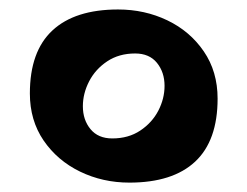

<svg xmlns="http://www.w3.org/2000/svg" viewBox="-20 -478 522 405"><path d="M43 -280.8Q43 -369.6 90.6 -413.8Q138.2 -458 229 -458Q285.2 -458 333 -435.1Q380.9 -412.1 409.9 -369.6Q439 -327.1 439 -270Q439 -181.2 391.6 -137Q344.2 -92.8 252.9 -92.8Q196.8 -92.8 148.9 -116Q101.1 -139.2 72 -181.6Q43 -224.1 43 -280.8ZM154.8 -253.9Q154.8 -225.1 170.9 -205.6Q187 -186 216.8 -186Q251 -186 275.9 -202.6Q300.8 -219.2 314 -244.6Q327.1 -270 327.1 -296.9Q327.1 -325.7 311 -345.5Q294.9 -365.2 265.1 -365.2Q231 -365.2 206.1 -348.6Q181.2 -332 168 -306.4Q154.8 -280.8 154.8 -253.9Z"/></svg>

Font: Sura
Style: Bold
Weight: 700
Designer: Carolina Giovagnoli
Foundry: Huerta Tipografica
Version: Version 1.002;PS 001.002;hotconv 1.0.70;makeotf.lib2.5.58329